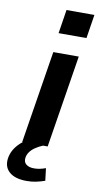

<svg xmlns="http://www.w3.org/2000/svg" viewBox="-120 -768 520 1010"><g transform="rotate(10 140.0 -263.0)"><path d="M41 0 120 -494H256L177 0ZM130 -597 150 -724H299L279 -597ZM99 198Q38 198 7 171.5Q-24 145 -18 99Q-12 55 23 19Q58 -17 118 -41L152 0Q130 9 112 21.5Q94 34 84 48.5Q74 63 72 79Q69 102 84 114Q99 126 126 126Q142 126 156.5 123Q171 120 188 114L196 180Q173 188 149.5 193Q126 198 99 198Z"/></g></svg>

Font: Nunito Sans 10pt SemiExpanded
Style: Bold Italic
Weight: 700
Width: 6
Italic angle: -9°
Designer: Vernon Adams
Foundry: Vernon Adams
Version: Version 3.101;gftools[0.9.27]